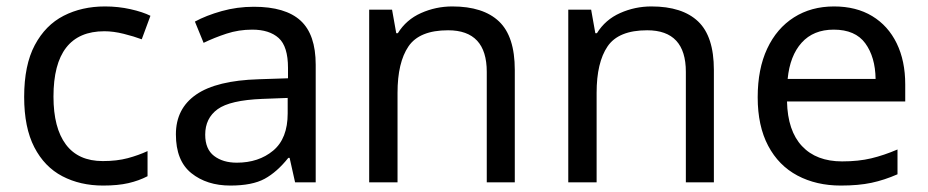

<svg xmlns="http://www.w3.org/2000/svg" viewBox="-20 -566 2881 596"><path d="M300 10Q229 10 173.5 -19Q118 -48 86.5 -109Q55 -170 55 -265Q55 -364 88 -426Q121 -488 177.5 -517Q234 -546 306 -546Q347 -546 385 -537.5Q423 -529 447 -517L420 -444Q396 -453 364 -461Q332 -469 304 -469Q146 -469 146 -266Q146 -169 184.5 -117.5Q223 -66 299 -66Q343 -66 376.5 -75Q410 -84 438 -97V-19Q411 -5 378.5 2.5Q346 10 300 10Z M768 -545Q866 -545 913 -502Q960 -459 960 -365V0H896L879 -76H875Q840 -32 801.5 -11Q763 10 695 10Q622 10 574 -28.5Q526 -67 526 -149Q526 -229 589 -272.5Q652 -316 783 -320L874 -323V-355Q874 -422 845 -448Q816 -474 763 -474Q721 -474 683 -461.5Q645 -449 612 -433L585 -499Q620 -518 668 -531.5Q716 -545 768 -545ZM794 -259Q694 -255 655.5 -227Q617 -199 617 -148Q617 -103 644.5 -82Q672 -61 715 -61Q783 -61 828 -98.5Q873 -136 873 -214V-262Z M1384 -546Q1480 -546 1529 -499.5Q1578 -453 1578 -349V0H1491V-343Q1491 -472 1371 -472Q1282 -472 1248 -422Q1214 -372 1214 -278V0H1126V-536H1197L1210 -463H1215Q1241 -505 1287 -525.5Q1333 -546 1384 -546Z M2002 -546Q2098 -546 2147 -499.5Q2196 -453 2196 -349V0H2109V-343Q2109 -472 1989 -472Q1900 -472 1866 -422Q1832 -372 1832 -278V0H1744V-536H1815L1828 -463H1833Q1859 -505 1905 -525.5Q1951 -546 2002 -546Z M2569 -546Q2638 -546 2687.5 -516Q2737 -486 2763.5 -431.5Q2790 -377 2790 -304V-251H2423Q2425 -160 2469.5 -112.5Q2514 -65 2594 -65Q2645 -65 2684.5 -74.5Q2724 -84 2766 -102V-25Q2725 -7 2685 1.5Q2645 10 2590 10Q2514 10 2455.5 -21Q2397 -52 2364.5 -113.5Q2332 -175 2332 -264Q2332 -352 2361.5 -415Q2391 -478 2444.5 -512Q2498 -546 2569 -546ZM2568 -474Q2505 -474 2468.5 -433.5Q2432 -393 2425 -321H2698Q2697 -389 2666 -431.5Q2635 -474 2568 -474Z"/></svg>

Font: Noto Sans Gunjala Gondi Semibold
Style: Regular
Weight: 600
Designer: Ek Type
Foundry: Ek Type
Version: Version 1.004; ttfautohint (v1.8.4.7-5d5b)